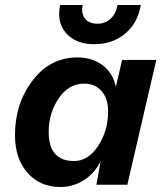

<svg xmlns="http://www.w3.org/2000/svg" viewBox="-20 -740 657 769"><path d="M544 -720Q532 -648 481.5 -605.5Q431 -563 357 -563Q293 -563 255 -597Q217 -631 217 -684Q217 -704 221 -720H311Q309 -708 309 -701Q309 -675 325.5 -660Q342 -645 370 -645Q401 -645 422.5 -664.5Q444 -684 451 -720ZM222 9Q141 9 90.5 -47.5Q40 -104 40 -199Q40 -325 110.5 -417.5Q181 -510 290 -510Q348 -510 390 -479.5Q432 -449 444 -392L469 -500H606L490 0H366L383 -94Q359 -46 316 -18.5Q273 9 222 9ZM277 -95Q333 -95 373 -155.5Q413 -216 413 -294Q413 -345 387 -375Q361 -405 317 -405Q255 -405 215 -346Q175 -287 175 -211Q175 -95 277 -95Z"/></svg>

Font: Elaine Sans SemiBold
Style: Italic
Weight: 600
Italic angle: -13°
Designer: Wei Huang
Foundry: Wei Huang
Version: Version 2.001;December 24, 2019;FontCreator 12.0.0.2547 64-b